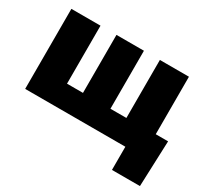

<svg xmlns="http://www.w3.org/2000/svg" viewBox="-139 -752 1205 1120"><g transform="rotate(30 463.5 -191.5)"><path d="M47.9 -539.1H244.1V-148.4H351.6V-539.1H536.6V-148.4H644V-539.1H839.8V0H47.9ZM722.7 156.2V0H675.8V-151.9H922.9L911.1 156.2Z"/></g></svg>

Font: Inter 18pt Black
Style: Regular
Weight: 900
Designer: Rasmus Andersson
Foundry: rsms
Version: Version 4.001;git-66647c0bb